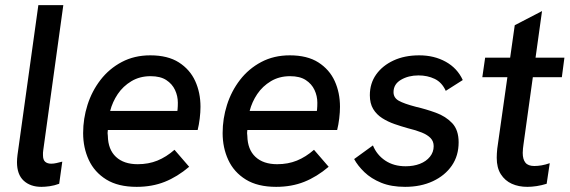

<svg xmlns="http://www.w3.org/2000/svg" viewBox="-20 -717 2213 746"><path d="M141 9Q98 9 72 -15Q46 -39 46 -87Q46 -93 46.5 -100.5Q47 -108 48 -115L129 -697H226L148 -133Q147 -128 147 -123.5Q147 -119 147 -114Q147 -96 155.5 -88.5Q164 -81 179 -81Q189 -81 199.5 -83.5Q210 -86 222 -89L210 -3Q191 4 173 6.5Q155 9 141 9Z M511 9Q439 9 393 -19.5Q347 -48 325 -95.5Q303 -143 303 -200Q303 -256 320 -309.5Q337 -363 370.5 -406.5Q404 -450 453 -476Q502 -502 564 -502Q632 -502 675 -474.5Q718 -447 738.5 -402Q759 -357 759 -302Q759 -281 756 -256.5Q753 -232 748 -212H399Q398 -206 398 -200Q398 -194 399 -189Q400 -136 430.5 -107.5Q461 -79 515 -79Q557 -79 591.5 -93Q626 -107 658 -135L715 -69Q669 -30 620 -10.5Q571 9 511 9ZM667 -267Q669 -283 670 -293Q671 -303 671 -318Q671 -344 660 -367.5Q649 -391 626 -406Q603 -421 565 -421Q523 -421 490.5 -401.5Q458 -382 437.5 -351.5Q417 -321 408 -286H698Z M1053 9Q981 9 935 -19.5Q889 -48 867 -95.5Q845 -143 845 -200Q845 -256 862 -309.5Q879 -363 912.5 -406.5Q946 -450 995 -476Q1044 -502 1106 -502Q1174 -502 1217 -474.5Q1260 -447 1280.5 -402Q1301 -357 1301 -302Q1301 -281 1298 -256.5Q1295 -232 1290 -212H941Q940 -206 940 -200Q940 -194 941 -189Q942 -136 972.5 -107.5Q1003 -79 1057 -79Q1099 -79 1133.5 -93Q1168 -107 1200 -135L1257 -69Q1211 -30 1162 -10.5Q1113 9 1053 9ZM1209 -267Q1211 -283 1212 -293Q1213 -303 1213 -318Q1213 -344 1202 -367.5Q1191 -391 1168 -406Q1145 -421 1107 -421Q1065 -421 1032.5 -401.5Q1000 -382 979.5 -351.5Q959 -321 950 -286H1240Z M1554 9Q1500 9 1461 -7Q1422 -23 1396 -48Q1370 -73 1356 -99L1429 -152Q1444 -115 1477 -93Q1510 -71 1556 -71Q1587 -71 1611.5 -80.5Q1636 -90 1650.5 -108Q1665 -126 1665 -149Q1665 -168 1653 -180.5Q1641 -193 1619 -202Q1597 -211 1564 -219Q1539 -226 1513 -235Q1487 -244 1465 -258Q1443 -272 1430 -293.5Q1417 -315 1417 -347Q1417 -393 1441.5 -427.5Q1466 -462 1509 -482Q1552 -502 1609 -502Q1667 -502 1712 -477Q1757 -452 1778 -406L1712 -364Q1697 -397 1669 -410.5Q1641 -424 1606 -424Q1567 -424 1538 -407Q1509 -390 1509 -359Q1509 -337 1529.5 -325.5Q1550 -314 1596 -302Q1635 -293 1673.5 -279Q1712 -265 1737 -238.5Q1762 -212 1762 -164Q1762 -112 1735.5 -73.5Q1709 -35 1662 -13Q1615 9 1554 9Z M2029 9Q1995 9 1968.5 -3Q1942 -15 1926 -40Q1910 -65 1910 -104Q1910 -112 1910.5 -120.5Q1911 -129 1912 -139L1980 -619L2086 -674L2014 -156Q2013 -148 2012 -140Q2011 -132 2011 -123Q2011 -98 2021.5 -85Q2032 -72 2056 -72Q2069 -72 2084 -74.5Q2099 -77 2116 -83L2104 -3Q2085 3 2065.5 6Q2046 9 2029 9ZM1854 -417 1865 -493H2173L2163 -417Z"/></svg>

Font: Hanken Grotesk Medium
Style: Italic
Weight: 500
Italic angle: -8°
Designer: Alfredo Marco Pradil
Foundry: Hanken Design Co.
Version: Version 3.013